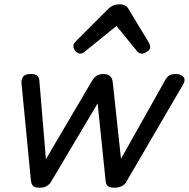

<svg xmlns="http://www.w3.org/2000/svg" viewBox="-20 -860 880 895"><path d="M164 15Q143 15 134.5 7Q126 -1 124 -20L80 -474Q79 -489 87.5 -502Q96 -515 124 -515Q145 -515 154 -507Q163 -499 164 -478L194 -118L410 -485Q421 -502 433 -508.5Q445 -515 463 -515Q480 -515 492 -506Q504 -497 506 -473L544 -120L751 -488Q761 -505 772 -510Q783 -515 797 -515Q825 -515 835.5 -501Q846 -487 834 -467L568 -11Q562 0 548 7.5Q534 15 512 15Q490 15 481.5 6.5Q473 -2 472 -20L435 -378L217 -11Q211 -1 198.5 7Q186 15 164 15ZM355 -610Q343 -610 332.5 -621Q322 -632 322 -644Q322 -652 325.5 -657Q329 -662 333 -667L484 -818Q496 -830 509 -835Q522 -840 539 -840Q553 -840 564 -833.5Q575 -827 581 -815L674 -661Q678 -654 679 -649.5Q680 -645 680 -640Q680 -629 665.5 -619.5Q651 -610 642 -610Q632 -610 626.5 -614.5Q621 -619 616 -625L523 -739L382 -625Q376 -620 369.5 -615Q363 -610 355 -610Z"/></svg>

Font: Playwrite DE SAS
Style: Regular
Weight: 400
Designer: Veronika Burian, José Scaglione
Foundry: TypeTogether
Version: Version 1.002